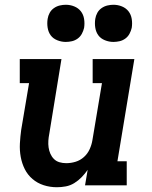

<svg xmlns="http://www.w3.org/2000/svg" viewBox="-20 -778 640 806"><path d="M219 8Q190 8 163.5 -0.5Q137 -9 116.5 -26.5Q96 -44 84 -68Q72 -92 67 -119.5Q62 -147 63.5 -175.5Q65 -204 69 -233L102 -429H63V-530H238L187 -217Q184 -202 183 -187.5Q182 -173 184 -159Q186 -145 191.5 -132.5Q197 -120 206.5 -110.5Q216 -101 229.5 -97Q243 -93 258 -93Q278 -93 297.5 -99Q317 -105 332.5 -119Q348 -133 356.5 -152Q365 -171 368 -190L408 -429H369V-530H544L473 -101H512V0H337L348 -65Q337 -49 323 -34.5Q309 -20 292 -9.5Q275 1 256 4.5Q237 8 219 8ZM456 -602Q438 -602 420.5 -609Q403 -616 393 -629.5Q383 -643 380 -661.5Q377 -680 380 -699Q382 -712 388.5 -724Q395 -736 406.5 -744Q418 -752 431 -755Q444 -758 456 -758Q475 -758 492 -751Q509 -744 519.5 -730.5Q530 -717 533 -698.5Q536 -680 533 -661Q530 -648 523.5 -636Q517 -624 506 -616Q495 -608 482 -605Q469 -602 456 -602ZM256 -602Q238 -602 220.5 -609Q203 -616 193 -629.5Q183 -643 180 -661.5Q177 -680 180 -699Q182 -712 188.5 -724Q195 -736 206.5 -744Q218 -752 231 -755Q244 -758 256 -758Q275 -758 292 -751Q309 -744 319.5 -730.5Q330 -717 333 -698.5Q336 -680 333 -661Q330 -648 323.5 -636Q317 -624 306 -616Q295 -608 282 -605Q269 -602 256 -602Z"/></svg>

Font: Iosevka Curly Slab ExObl
Style: Bold
Weight: 700
Width: 7
Italic angle: -9°
Monospace: yes
Designer: Belleve Invis
Foundry: Belleve Invis
Version: Version 11.0.0; ttfautohint (v1.8.3)